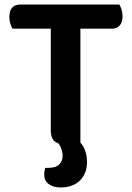

<svg xmlns="http://www.w3.org/2000/svg" viewBox="-20 -627 580 843"><path d="M504 -607Q509 -599 513.5 -585.5Q518 -572 518 -556Q518 -529 505.5 -515Q493 -501 471 -501H333V-1Q348 16 355 38Q362 60 362 84Q362 135 331 165.5Q300 196 247 196Q213 196 193.5 181Q174 166 174 138Q174 125 179 110H192Q225 110 240 95Q255 80 255 56Q255 45 250.5 30Q246 15 236 2Q203 -8 203 -54V-501H35Q30 -510 25.5 -523Q21 -536 21 -552Q21 -580 33.5 -593.5Q46 -607 68 -607H504Z"/></svg>

Font: Baloo Paaji 2 SemiBold
Style: Regular
Weight: 600
Designer: Shuchita Grover, Noopur Datye and Ek Type
Foundry: Ek Type
Version: Version 1.640;hotconv 1.0.111;makeotfexe 2.5.65597; ttfautoh